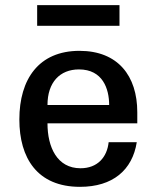

<svg xmlns="http://www.w3.org/2000/svg" viewBox="-20 -710 607 744"><path d="M55 -247C55 -98 124 14 290 14C417 14 493 -51 510 -159H401C395 -101 358 -58 292 -58C201 -58 164 -140 164 -232H512V-275C512 -416 437 -513 288 -513C130 -513 55 -403 55 -247ZM164 -303C164 -391 212 -441 286 -441C378 -441 403 -366 403 -303ZM443 -610V-690H124V-610Z"/></svg>

Font: Perun Medium
Style: Regular
Weight: 500
Foundry: Copyright (c) Stefan Peev, Context Ltd, 2016
Version: Version 1.089